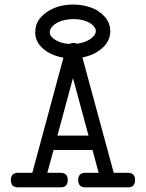

<svg xmlns="http://www.w3.org/2000/svg" viewBox="-20 -807 642 844"><path d="M413.6 -47.4 386.7 -147.5H215.3L188 -47.4H246.1Q277.8 -47.4 277.8 -15.1Q277.8 16.6 246.1 16.6H59.6Q27.8 16.6 27.8 -15.1Q27.8 -47.4 59.6 -47.4H122.1L258.8 -553.2Q237.3 -557.1 216.3 -564.9Q181.6 -578.6 159.7 -602.5Q134.8 -629.4 134.8 -664.6Q133.8 -666 135.3 -667V-667.5Q134.8 -709 168.5 -740.2Q217.8 -785.2 297.4 -787.1H299.8Q341.3 -787.1 377.7 -774.7Q414.1 -762.2 438.5 -735.4Q463.4 -708.5 464.8 -672.4L464.4 -670.4H465.3L464.8 -669.4Q464.4 -627.4 430.2 -596.2Q402.8 -571.3 365.2 -560.1Q354 -556.6 342.3 -554.2L480 -47.4H542.5Q573.7 -47.4 573.7 -15.1Q573.7 16.6 542.5 16.6H355.5Q323.7 16.6 323.7 -15.1Q323.7 -47.4 355.5 -47.4ZM369.1 -210.9 300.8 -463.9 232.4 -210.9ZM401.4 -669.4Q401.4 -675.3 398.7 -681.4Q396 -687.5 391.1 -692.9Q377 -708 353.5 -715.6Q330.1 -723.1 304.2 -723.1Q278.3 -723.1 253.7 -716.1Q229 -709 213.4 -694.3Q201.7 -683.1 199.2 -669.9Q196.8 -656.7 207.5 -644.5Q222.7 -628.4 247.6 -620.6Q265.6 -614.7 285.2 -613.8Q293 -618.2 304.2 -618.2Q311.5 -618.2 317.4 -614.7Q335 -617.2 350.1 -622.1Q372.1 -629.9 387.2 -643.6Q400.4 -655.8 401.4 -669.4Z"/></svg>

Font: Erica Type
Style: Regular
Weight: 400
Designer: Peter Wiegel
Foundry: Peter Wiegel
Version: Version 1.000 2010 initial release